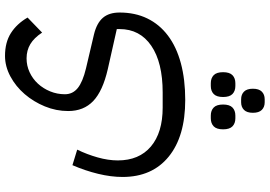

<svg xmlns="http://www.w3.org/2000/svg" viewBox="-175 -344 1076 766"><g transform="rotate(-90 363.0 39.0)"><path d="M347 240Q202 240 121 174Q40 108 40 -10Q40 -56 52.5 -107.5Q65 -159 87 -210L149 -191Q130 -152 118 -109.5Q106 -67 106 -29Q106 56 161.5 103Q217 150 317 150H377Q497 150 563.5 104.5Q630 59 630 -22V-33L470 -69Q383 -89 343 -127Q303 -165 303 -227Q303 -275 321.5 -320Q340 -365 370.5 -400.5Q401 -436 441 -457.5Q481 -479 523 -479Q577 -479 614 -455.5Q651 -432 676 -389L616 -331Q595 -363 570 -378Q545 -393 513 -393Q484 -393 458 -381Q432 -369 412.5 -348Q393 -327 381.5 -299Q370 -271 370 -240Q370 -209 394.5 -189Q419 -169 473 -156L609 -124Q654 -113 675 -88.5Q696 -64 696 -22Q696 40 672.5 88.5Q649 137 604 171Q559 205 494 222.5Q429 240 347 240ZM403 440Q383 440 371 428.5Q359 417 359 391Q359 365 371 353.5Q383 342 403 342H414Q434 342 446 353.5Q458 365 458 391Q458 417 446 428.5Q434 440 414 440ZM338 557Q319 557 307.5 545.5Q296 534 296 510Q296 486 307.5 474.5Q319 463 338 463H350Q369 463 380.5 474.5Q392 486 392 510Q392 534 380.5 545.5Q369 557 350 557ZM274 440Q254 440 242 428.5Q230 417 230 391Q230 365 242 353.5Q254 342 274 342H285Q305 342 317 353.5Q329 365 329 391Q329 417 317 428.5Q305 440 285 440Z"/></g></svg>

Font: IBM Plex Sans Arabic
Style: Regular
Weight: 400
Designer: Mike Abbink, Paul van der Laan, Pieter van Rosmalen, Wael Morcos, Khajak Apelian
Foundry: Bold Monday
Version: Version 1.1